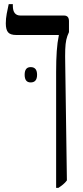

<svg xmlns="http://www.w3.org/2000/svg" viewBox="-20 -667 402 927"><path d="M251 240V-320Q251 -377 254 -420Q257 -463 264 -496V-498H59Q30 -498 19 -511Q8 -524 8 -554Q8 -577 12.5 -601Q17 -625 22 -647H42V-639Q42 -592 79 -592H289Q313 -592 313 -565V-512Q304 -493 300 -474.5Q296 -456 295 -428.5Q294 -401 295 -354L303 204Q295 215 284 224Q273 233 262 240ZM99 -306Q99 -343 128 -343Q159 -343 159 -306Q159 -269 128 -269Q99 -269 99 -306Z"/></svg>

Font: Noto Serif Hebrew ExtraCondensed Medium
Style: Regular
Weight: 500
Width: 2
Designer: Monotype Design Team
Foundry: Monotype Imaging Inc.
Version: Version 2.004; ttfautohint (v1.8.4.7-5d5b)